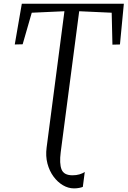

<svg xmlns="http://www.w3.org/2000/svg" viewBox="-20 -763 687 1034"><path d="M378.5 251.5Q347.5 251.5 318.8 234.5Q290 217.5 268 187.5Q246 157.5 235.5 117.8Q225 78 231 32L327 -702.5L151 -694.5L102 -524.5L59.5 -523.5L97.5 -743H647L626 -523.5L585.5 -522.5L581.5 -694.5L406.5 -702.5L307 56.5Q299 118 311.5 149.5Q324 181 370.5 181Q391 181 408 176Q425 171 436.5 163L426 243.5Q419 246.5 406.2 249Q393.5 251.5 378.5 251.5Z"/></svg>

Font: Merriweather 48pt Light
Style: Italic
Weight: 300
Italic angle: -7.8°
Version: Version 2.101